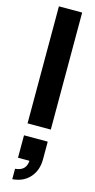

<svg xmlns="http://www.w3.org/2000/svg" viewBox="-158 -758 563 1141"><g transform="rotate(15 123.5 -188.0)"><path d="M52 0V-720H195V0ZM50 344V280Q86 277 103.5 258Q121 239 121 201L172 212H50V74H196V182Q196 251 156.5 295Q117 339 50 344Z"/></g></svg>

Font: Instrument Sans SemiCondensed
Style: Bold
Weight: 700
Width: 4
Designer: Rodrigo Fuenzalida
Foundry: fragTYPE
Version: Version 1.000;gftools[0.9.28]